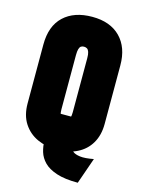

<svg xmlns="http://www.w3.org/2000/svg" viewBox="-128 -791 752 1016"><g transform="rotate(15 247.5 -283.0)"><path d="M317 -61V-178H174L173 -19Q173 12 182 42Q191 72 215 96.5Q239 121 284 136Q329 151 401 151L451 8Q404 17 376.5 13.5Q349 10 336.5 -1Q324 -12 320.5 -28.5Q317 -45 317 -61ZM36 -508V-186Q36 -121 64.5 -77Q93 -33 141 -11Q189 11 248 11Q311 11 358.5 -12.5Q406 -36 432 -80.5Q458 -125 458 -186V-507Q458 -605 403 -661Q348 -717 249 -717Q150 -717 93 -663.5Q36 -610 36 -508ZM217 -203V-498Q217 -520 220.5 -532Q224 -544 230.5 -548.5Q237 -553 247 -553Q257 -553 264 -548.5Q271 -544 275 -532Q279 -520 279 -499V-203Q279 -185 275.5 -173Q272 -161 265 -155Q258 -149 248 -149Q238 -149 231 -154.5Q224 -160 220.5 -172Q217 -184 217 -203Z"/></g></svg>

Font: Advent Pro Black
Style: Regular
Weight: 900
Version: Version 3.000